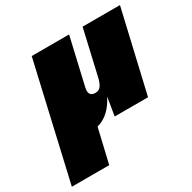

<svg xmlns="http://www.w3.org/2000/svg" viewBox="-225 -656 1021 1023"><g transform="rotate(-30 286.0 -145.0)"><path d="M-67 210 96 -500H326L259 -210Q254 -188 261.5 -174Q269 -160 293 -160Q315 -160 327 -177Q339 -194 346 -226L409 -500H639L523 0H318L336 -112Q315 -69 284 -39.5Q253 -10 212 1L163 210Z"/></g></svg>

Font: Work Sans Black
Style: Italic
Weight: 900
Italic angle: -13°
Designer: Wei Huang
Foundry: Wei Huang
Version: Version 2.009; ttfautohint (v1.8.3)